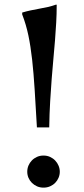

<svg xmlns="http://www.w3.org/2000/svg" viewBox="-20 -819 373 853"><path d="M144 -252.9Q138.7 -346.7 134 -420.4Q129.4 -494.1 122.8 -553.7Q116.2 -613.3 106 -662.1Q95.7 -710.9 78.6 -754.9V-763.2Q97.7 -769 116.5 -772.9Q135.3 -776.9 154.3 -780.3Q173.3 -783.7 192.1 -787.8Q210.9 -792 230 -798.8L231.9 -796.9Q231.9 -756.8 229.7 -718.3Q227.5 -679.7 224.4 -640.1Q221.2 -600.6 217.3 -558.6Q213.4 -516.6 209.7 -469.5Q206.1 -422.4 202.9 -368.9Q199.7 -315.4 198.7 -252.9ZM101.1 -56.2Q101.1 -70.3 106.4 -83.3Q111.8 -96.2 121.6 -106.2Q131.3 -116.2 144.5 -122.1Q157.7 -127.9 173.3 -127.9Q189.5 -127.9 202.6 -121.8Q215.8 -115.7 225.3 -105.7Q234.9 -95.7 240.2 -82.8Q245.6 -69.8 245.6 -56.2Q245.6 -42 240.2 -29.3Q234.9 -16.6 225.3 -6.8Q215.8 2.9 202.4 8.8Q189 14.6 173.3 14.6Q157.7 14.6 144.5 8.8Q131.3 2.9 121.6 -6.8Q111.8 -16.6 106.4 -29.3Q101.1 -42 101.1 -56.2Z"/></svg>

Font: Donegal One
Style: Regular
Weight: 400
Designer: Gary Lonergan
Foundry: Sorkin Type Co.
Version: Version 1.004